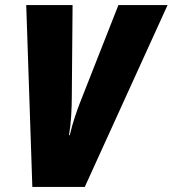

<svg xmlns="http://www.w3.org/2000/svg" viewBox="-20 -734 678 754"><path d="M313 0 638 -714H445L297 -338Q286 -311 274 -274.5Q262 -238 254 -203H251Q257 -237 259.5 -279Q262 -321 262 -356L265 -714H83L107 0Z"/></svg>

Font: Noto Sans Display SemiCondensed Black
Style: Italic
Weight: 900
Width: 4
Designer: Monotype Design team
Foundry: Monotype Imaging Inc.
Version: 1.000